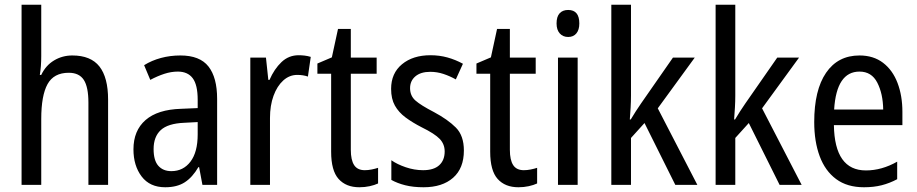

<svg xmlns="http://www.w3.org/2000/svg" viewBox="-20 -831 3870 810"><path d="M154 -594Q154 -551 148 -515H154Q173 -555 208 -576Q243 -597 285 -597Q363 -597 399.5 -550.5Q436 -504 436 -411V-51H353V-398Q353 -464 333.5 -494Q314 -524 270 -524Q207 -524 180.5 -476Q154 -428 154 -329V-51H71V-811H154Z M741 -597Q823 -597 859.5 -550.5Q896 -504 896 -414V-51H834L820 -126H817Q792 -83 759.5 -62Q727 -41 677 -41Q612 -41 577.5 -86.5Q543 -132 543 -201Q543 -280 594 -324.5Q645 -369 744 -372L814 -375V-410Q814 -473 793 -501Q772 -529 730 -529Q702 -529 673 -519.5Q644 -510 614 -494L588 -556Q620 -576 659 -586.5Q698 -597 741 -597ZM757 -313Q688 -310 658 -282Q628 -254 628 -202Q628 -154 648 -131.5Q668 -109 703 -109Q753 -109 783.5 -149Q814 -189 814 -264V-316Z M1240 -598Q1252 -598 1265 -596.5Q1278 -595 1291 -591L1279 -508Q1259 -515 1234 -515Q1201 -515 1175 -491.5Q1149 -468 1134 -427Q1119 -386 1119 -333V-51H1036V-588H1102L1112 -494H1117Q1137 -540 1167.5 -569Q1198 -598 1240 -598Z M1519 -113Q1533 -113 1548 -116Q1563 -119 1575 -123V-57Q1560 -50 1539.5 -45.5Q1519 -41 1496 -41Q1440 -41 1408.5 -76Q1377 -111 1377 -191V-520H1319V-563L1380 -589L1406 -709H1460V-588H1569V-520H1460V-199Q1460 -156 1474 -134.5Q1488 -113 1519 -113Z M1937 -196Q1937 -121 1891.5 -81Q1846 -41 1767 -41Q1723 -41 1689.5 -49.5Q1656 -58 1631 -72V-155Q1655 -138 1691.5 -125.5Q1728 -113 1765 -113Q1810 -113 1833 -134Q1856 -155 1856 -192Q1856 -223 1835 -245Q1814 -267 1759 -294Q1720 -314 1691 -335.5Q1662 -357 1646 -385.5Q1630 -414 1630 -456Q1630 -522 1676 -560Q1722 -598 1796 -598Q1834 -598 1868 -588.5Q1902 -579 1933 -562L1903 -496Q1878 -510 1851 -519Q1824 -528 1795 -528Q1755 -528 1732.5 -509Q1710 -490 1710 -459Q1710 -427 1732.5 -407Q1755 -387 1811 -358Q1869 -327 1903 -293Q1937 -259 1937 -196Z M2190 -113Q2204 -113 2219 -116Q2234 -119 2246 -123V-57Q2231 -50 2210.5 -45.5Q2190 -41 2167 -41Q2111 -41 2079.5 -76Q2048 -111 2048 -191V-520H1990V-563L2051 -589L2077 -709H2131V-588H2240V-520H2131V-199Q2131 -156 2145 -134.5Q2159 -113 2190 -113Z M2377 -789Q2424 -789 2424 -732Q2424 -705 2411.5 -690Q2399 -675 2377 -675Q2355 -675 2341.5 -690Q2328 -705 2328 -732Q2328 -761 2341 -775Q2354 -789 2377 -789ZM2417 -588V-51H2334V-588Z M2642 -428Q2642 -404 2640.5 -377.5Q2639 -351 2637 -327H2641Q2650 -342 2662 -361Q2674 -380 2684 -394L2819 -588H2911L2755 -374L2922 -51H2829L2699 -312L2642 -249V-51H2559V-811H2642Z M3082 -428Q3082 -404 3080.5 -377.5Q3079 -351 3077 -327H3081Q3090 -342 3102 -361Q3114 -380 3124 -394L3259 -588H3351L3195 -374L3362 -51H3269L3139 -312L3082 -249V-51H2999V-811H3082Z M3606 -597Q3665 -597 3705.5 -566Q3746 -535 3766.5 -481Q3787 -427 3787 -359V-303H3498Q3501 -112 3633 -112Q3700 -112 3765 -149V-75Q3733 -58 3699.5 -49.5Q3666 -41 3625 -41Q3554 -41 3507.5 -75.5Q3461 -110 3438 -172Q3415 -234 3415 -316Q3415 -451 3465 -524Q3515 -597 3606 -597ZM3606 -529Q3509 -529 3499 -369H3706Q3705 -436 3681 -482.5Q3657 -529 3606 -529Z"/></svg>

Font: Noto Sans Tamil UI Condensed
Style: Regular
Weight: 400
Width: 3
Designer: Jelle Bosma - Monotype Design Team
Foundry: Monotype Imaging Inc.
Version: Version 2.004; ttfautohint (v1.8.4.7-5d5b)